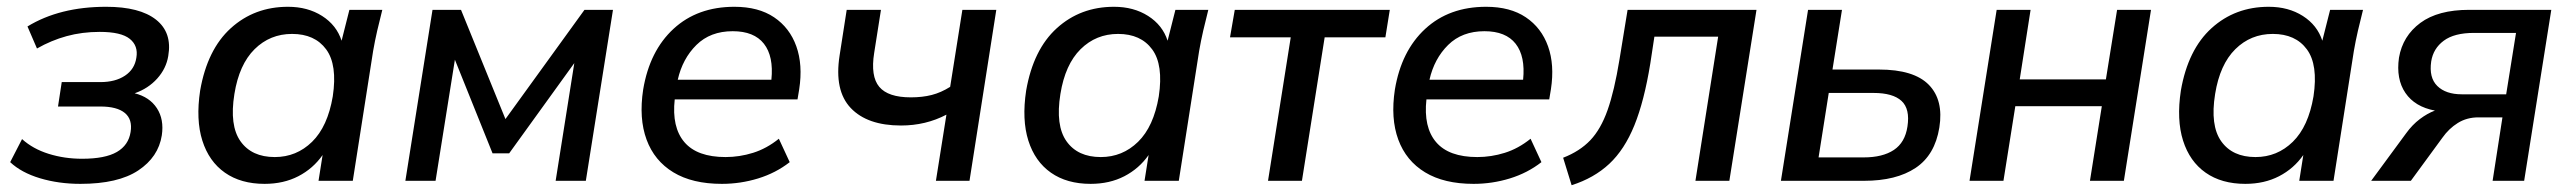

<svg xmlns="http://www.w3.org/2000/svg" viewBox="-20 -533 7577 566"><path d="M217 9Q153 9 98 -7.5Q43 -24 10 -55L45 -123Q77 -94 123.5 -79.5Q170 -65 222 -65Q290 -65 324.5 -85Q359 -105 365 -144Q371 -181 348 -200Q325 -219 276 -219H151L162 -291H276Q320 -291 348.5 -310Q377 -329 382 -363Q388 -398 362.5 -418.5Q337 -439 274 -439Q222 -439 176.5 -426.5Q131 -414 89 -390L61 -455Q156 -513 293 -513Q392 -513 440 -475Q488 -437 476 -368Q470 -331 443.5 -301.5Q417 -272 377 -258Q421 -247 442.5 -214Q464 -181 457 -134Q447 -70 387.5 -30.5Q328 9 217 9Z M557 0ZM760 9Q690 9 643 -24Q596 -57 576.5 -118.5Q557 -180 570 -266Q591 -387 660.5 -450Q730 -513 829 -513Q887 -513 929.5 -486Q972 -459 987 -413L1010 -504H1107Q1099 -473 1092 -442.5Q1085 -412 1080 -383L1020 0H919L931 -76Q903 -36 859.5 -13.5Q816 9 760 9ZM790 -70Q854 -70 900 -115Q946 -160 961 -249Q975 -342 941.5 -387.5Q908 -433 841 -433Q776 -433 730.5 -388Q685 -343 671 -256Q656 -163 689 -116.5Q722 -70 790 -70Z M1175 0 1255 -504H1339L1470 -182L1703 -504H1787L1707 0H1618L1673 -347L1481 -81H1432L1321 -357L1264 0Z M1863 0ZM2108 9Q2021 9 1965 -25Q1909 -59 1886 -121.5Q1863 -184 1876 -269Q1895 -383 1965.5 -448Q2036 -513 2145 -513Q2216 -513 2262 -482Q2308 -451 2327.5 -396.5Q2347 -342 2336 -270L2331 -240H1969Q1960 -158 1997.5 -114Q2035 -70 2119 -70Q2160 -70 2200 -82.5Q2240 -95 2276 -124L2308 -55Q2267 -23 2215 -7Q2163 9 2108 9ZM2140 -441Q2074 -441 2033 -400.5Q1992 -360 1978 -298H2254Q2261 -367 2232 -404Q2203 -441 2140 -441Z M2739 0 2770 -195Q2709 -163 2636 -163Q2537 -163 2488 -214.5Q2439 -266 2455 -369L2476 -504H2577L2557 -377Q2546 -308 2572 -277Q2598 -246 2665 -246Q2699 -246 2726.5 -253Q2754 -260 2781 -277L2817 -504H2917L2838 0Z M2992 0ZM3195 9Q3125 9 3078 -24Q3031 -57 3011.5 -118.5Q2992 -180 3005 -266Q3026 -387 3095.5 -450Q3165 -513 3264 -513Q3322 -513 3364.5 -486Q3407 -459 3422 -413L3445 -504H3542Q3534 -473 3527 -442.5Q3520 -412 3515 -383L3455 0H3354L3366 -76Q3338 -36 3294.5 -13.5Q3251 9 3195 9ZM3225 -70Q3289 -70 3335 -115Q3381 -160 3396 -249Q3410 -342 3376.5 -387.5Q3343 -433 3276 -433Q3211 -433 3165.5 -388Q3120 -343 3106 -256Q3091 -163 3124 -116.5Q3157 -70 3225 -70Z M3718 0 3785 -423H3606L3620 -504H4077L4064 -423H3885L3818 0Z M4079 0ZM4324 9Q4237 9 4181 -25Q4125 -59 4102 -121.5Q4079 -184 4092 -269Q4111 -383 4181.5 -448Q4252 -513 4361 -513Q4432 -513 4478 -482Q4524 -451 4543.5 -396.5Q4563 -342 4552 -270L4547 -240H4185Q4176 -158 4213.5 -114Q4251 -70 4335 -70Q4376 -70 4416 -82.5Q4456 -95 4492 -124L4524 -55Q4483 -23 4431 -7Q4379 9 4324 9ZM4356 -441Q4290 -441 4249 -400.5Q4208 -360 4194 -298H4470Q4477 -367 4448 -404Q4419 -441 4356 -441Z M4613 13 4588 -68Q4637 -87 4668 -119.5Q4699 -152 4719 -208.5Q4739 -265 4754 -357L4778 -504H5158L5078 0H4978L5045 -425H4857L4845 -346Q4827 -235 4798 -163.5Q4769 -92 4724 -50Q4679 -8 4613 13Z M5230 0 5310 -504H5410L5382 -328H5519Q5622 -328 5666 -283Q5710 -238 5697 -157Q5684 -76 5627 -38Q5570 0 5475 0ZM5341 -69H5474Q5530 -69 5563 -91Q5596 -113 5603 -160Q5611 -212 5585.5 -235.5Q5560 -259 5503 -259H5371Z M5786 0 5866 -504H5966L5934 -299H6188L6221 -504H6321L6241 0H6141L6176 -220H5921L5886 0Z M6396 0ZM6599 9Q6529 9 6482 -24Q6435 -57 6415.5 -118.5Q6396 -180 6409 -266Q6430 -387 6499.5 -450Q6569 -513 6668 -513Q6726 -513 6768.5 -486Q6811 -459 6826 -413L6849 -504H6946Q6938 -473 6931 -442.5Q6924 -412 6919 -383L6859 0H6758L6770 -76Q6742 -36 6698.5 -13.5Q6655 9 6599 9ZM6629 -70Q6693 -70 6739 -115Q6785 -160 6800 -249Q6814 -342 6780.5 -387.5Q6747 -433 6680 -433Q6615 -433 6569.5 -388Q6524 -343 6510 -256Q6495 -163 6528 -116.5Q6561 -70 6629 -70Z M6970 0 7073 -140Q7091 -165 7113.5 -182Q7136 -199 7158 -207Q7099 -218 7071 -259Q7043 -300 7052 -363Q7063 -427 7115 -465.5Q7167 -504 7259 -504H7501L7421 0H7328L7357 -187H7286Q7252 -187 7225.5 -170.5Q7199 -154 7180 -127L7087 0ZM7237 -255H7368L7397 -436H7273Q7215 -436 7184 -413Q7153 -390 7147 -352Q7140 -304 7165 -279.5Q7190 -255 7237 -255Z"/></svg>

Font: Winston Medium
Style: Italic
Weight: 500
Italic angle: -9°
Designer: Original fonts by Vernon Adams / Changes by Cristiano Sobral
Foundry: Original fonts by Vernon Adams / Changes by Cristiano Sobral
Version: Version 2.503;July 17, 2020;FontCreator 13.0.0.2655 64-bit